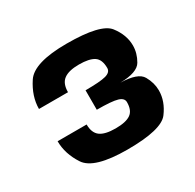

<svg xmlns="http://www.w3.org/2000/svg" viewBox="-83 -771 494 487"><g transform="rotate(-30 164.0 -527.0)"><path d="M163 -371.5Q65.5 -371.5 42.5 -406.5Q19.5 -441.5 19.5 -478.5H104.5Q104.5 -454 118.5 -443.5Q132.5 -433 163.5 -433Q194 -433 207.8 -442.8Q221.5 -452.5 221.5 -476.5Q221.5 -488.5 205.5 -493.2Q189.5 -498 145.5 -498V-555Q188.5 -555 205 -559.5Q221.5 -564 221.5 -576.5Q221.5 -601.5 207.5 -610.8Q193.5 -620 163.5 -620Q133.5 -620 119 -609.2Q104.5 -598.5 104.5 -573H19.5Q19.5 -609.5 43.2 -645.5Q67 -681.5 163 -681.5Q262.5 -681.5 284.5 -653Q306.5 -624.5 306.5 -593.5Q306.5 -571 294.2 -549.8Q282 -528.5 231.5 -527.5Q282.5 -526.5 294.5 -505.2Q306.5 -484 306.5 -462Q306.5 -430 284.5 -400.8Q262.5 -371.5 163 -371.5Z"/></g></svg>

Font: Anybody ExtraBold
Style: Regular
Weight: 800
Designer: Tyler Finck
Foundry: Etcetera Type Company
Version: Version 1.010; ttfautohint (v1.8.3) -l 8 -r 50 -G 200 -x 14 